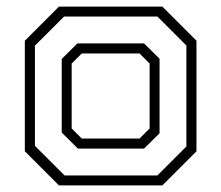

<svg xmlns="http://www.w3.org/2000/svg" viewBox="-20 -560 668 580"><path d="M158 0 55 -103V-437L158 -540H470.5L573.5 -437V-103L470.5 0ZM175 -30H455.5L543 -117.5V-422.5L455.5 -510H173.5L85.5 -422V-119.5ZM215.5 -111 166.5 -159.5V-382L214 -429H415L462 -382.5V-157.5L415 -111ZM227 -141.5H401.5L432 -172V-368L401.5 -398.5H227L196.5 -368V-172Z"/></svg>

Font: Tourney Thin Light
Style: Regular
Weight: 300
Version: Version 1.015